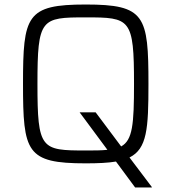

<svg xmlns="http://www.w3.org/2000/svg" viewBox="-20 -716 760 851"><path d="M360 8C415 8 459 6 494 0L579 115H653V113L554 -18C632 -57 638 -146 638 -344C638 -647 623 -696 360 -696C97 -696 82 -647 82 -344C82 -41 97 8 360 8ZM360 -49C162 -49 146 -54 146 -344C146 -634 162 -639 360 -639C558 -639 574 -634 574 -344C574 -166 568 -95 517 -67L404 -218H333L456 -52C430 -49 398 -49 360 -49Z"/></svg>

Font: Saira UNSAM Light SC
Style: Regular
Weight: 300
Designer: Hector Gatti with collaboration of the Omnibus-Type team
Foundry: Omnibus-Type
Version: Version 1.072;PS 001.072;hotconv 1.0.88;makeotf.lib2.5.64775